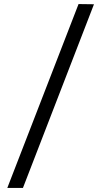

<svg xmlns="http://www.w3.org/2000/svg" viewBox="-20 -780 483 946"><path d="M16 146H93L443 -759L367 -760Z"/></svg>

Font: Ortica Linear
Style: Bold
Weight: 700
Designer: Benedetta Bovani
Foundry: Collletttivo
Version: Version 2.000;Glyphs 3.1.2 (3151)